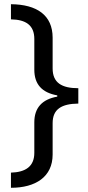

<svg xmlns="http://www.w3.org/2000/svg" viewBox="-20 -734 420 912"><path d="M32 86V158C149 158 230 106 230 0V-149C230 -216 273 -241 352 -242V-315C273 -315 230 -341 230 -409V-555C230 -662 155 -713 32 -714V-642C103 -641 143 -614 143 -549V-403C143 -335 178 -294 252 -281V-275C179 -262 143 -221 143 -153V-8C143 57 101 84 32 86Z"/></svg>

Font: Noto Sans Elbasan
Style: Regular
Weight: 400
Designer: Monotype Design Team
Foundry: Monotype Imaging Inc.
Version: Version 2.004